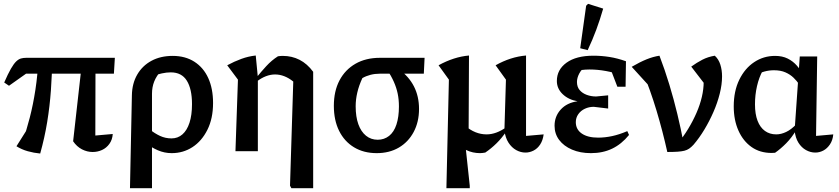

<svg xmlns="http://www.w3.org/2000/svg" viewBox="-20 -790 4385 1003"><path d="M362 -52 411 -488H479L478 -82L569 -90Q567 -60 551.5 -38.5Q536 -17 513 -6.5Q490 4 464 4Q435 4 408 -10Q381 -24 362 -52ZM190 12Q157 9 125 0Q93 -9 66 -26L158 -172L99 -54Q118 -108 135.5 -175.5Q153 -243 165 -321.5Q177 -400 181 -488H253Q252 -403 246 -319Q240 -235 226.5 -152.5Q213 -70 190 12ZM27 -342 2 -359Q22 -405 37 -431Q52 -457 64.5 -469Q77 -481 89.5 -484.5Q102 -488 117 -488H580L575 -405H116Z M659 193 669 -292Q670 -354 697 -400.5Q724 -447 771.5 -472.5Q819 -498 882 -498Q948 -498 995.5 -467.5Q1043 -437 1068 -382Q1093 -327 1093 -252Q1093 -171 1063.5 -112Q1034 -53 985.5 -21.5Q937 10 877 10Q839 10 804.5 -5Q770 -20 745 -41L762 -114Q788 -93 816 -80Q844 -67 876 -67Q909 -67 933 -88Q957 -109 970 -149Q983 -189 983 -246Q983 -325 956 -368.5Q929 -412 872 -412Q850 -412 825 -406.5Q800 -401 772 -391L821 -420Q797 -393 785.5 -364Q774 -335 774 -300V193Z M1502 193 1495 180 1512 -364 1616 -415V193ZM1321 -364 1319 -384Q1343 -414 1371 -444.5Q1399 -475 1432 -496Q1439 -497 1445 -497.5Q1451 -498 1457 -498Q1505 -498 1545 -477.5Q1585 -457 1616 -415L1512 -364Q1466 -401 1417 -401Q1369 -401 1321 -364ZM1210 0 1223 -374 1167 -449Q1204 -469 1241 -482.5Q1278 -496 1316 -500L1327 -386V0Z M1963 -405Q1938 -405 1915 -399Q1892 -393 1873 -382Q1855 -343 1846.5 -306.5Q1838 -270 1838 -235Q1838 -180 1852 -141Q1866 -102 1892 -81Q1918 -60 1953 -60Q1987 -60 2012.5 -80Q2038 -100 2051 -139.5Q2064 -179 2064 -234Q2064 -270 2057.5 -301Q2051 -332 2037.5 -362.5Q2024 -393 2001 -428L2063 -429Q2169 -352 2169 -221Q2169 -153 2141 -100.5Q2113 -48 2063.5 -19Q2014 10 1948 10Q1880 10 1829.5 -20.5Q1779 -51 1751.5 -106.5Q1724 -162 1724 -237Q1724 -314 1753.5 -370Q1783 -426 1837 -457Q1891 -488 1965 -488H2198L2194 -405Z M2728 -80 2820 -88Q2816 -57 2802 -35.5Q2788 -14 2767.5 -3.5Q2747 7 2725 7Q2700 7 2676.5 -6Q2653 -19 2636.5 -44.5Q2620 -70 2615 -108L2623 -374L2569 -449Q2647 -493 2728 -500ZM2312 193 2325 -374 2271 -449Q2351 -493 2430 -500L2428 -91L2409 -53L2434 180V193ZM2515 7Q2508 8 2501.5 9Q2495 10 2488 10Q2411 10 2356 -53L2410 -133Q2462 -88 2522 -88Q2572 -88 2624 -125L2626 -105Q2602 -69 2574 -41.5Q2546 -14 2515 7Z M3067 10Q3011 10 2968 -8.5Q2925 -27 2901 -59Q2877 -91 2877 -133Q2877 -182 2909 -217.5Q2941 -253 2997 -261Q2950 -269 2919.5 -298Q2889 -327 2889 -367Q2889 -426 2939.5 -462.5Q2990 -499 3080 -499Q3122 -499 3163.5 -492.5Q3205 -486 3250 -470L3235 -395Q3189 -411 3145.5 -419Q3102 -427 3060 -427Q3018 -427 2973 -416L3043 -447Q3018 -429 3006 -406Q2994 -383 2994 -362Q2994 -336 3008 -319.5Q3022 -303 3045 -294.5Q3068 -286 3094 -286L3157 -292V-223L3082 -232Q3057 -232 3035.5 -222Q3014 -212 3001 -193.5Q2988 -175 2988 -152Q2988 -114 3019 -92.5Q3050 -71 3105 -71Q3140 -71 3177.5 -79Q3215 -87 3257 -105L3266 -85Q3227 -37 3178 -13.5Q3129 10 3067 10ZM3205 -337 3154 -470H3250L3248 -337ZM3050 -528 3011 -538 3042 -760 3052 -770 3131 -745Q3115 -689 3095 -635Q3075 -581 3050 -528Z M3466 4Q3442 -104 3410 -211Q3378 -318 3333 -427L3372 -340L3280 -441Q3323 -466 3357.5 -480Q3392 -494 3425 -499Q3453 -426 3476.5 -348.5Q3500 -271 3518.5 -194Q3537 -117 3551 -43L3517 -36Q3549 -74 3574.5 -116Q3600 -158 3618.5 -200.5Q3637 -243 3646.5 -284Q3656 -325 3656 -362Q3656 -371 3655.5 -380Q3655 -389 3653 -399L3668 -342L3591 -442Q3620 -463 3649 -478Q3678 -493 3714 -499Q3734 -481 3743 -452.5Q3752 -424 3752 -391Q3752 -349 3740 -301Q3728 -253 3707 -205Q3686 -157 3659.5 -113Q3633 -69 3603 -34Q3591 -21 3580 -13.5Q3569 -6 3555 -2.5Q3541 1 3519.5 2.5Q3498 4 3466 4Z M4029 8Q4025 8 4020 8.5Q4015 9 4011 9Q3950 9 3906 -22Q3862 -53 3837.5 -108Q3813 -163 3813 -234Q3813 -314 3842 -373.5Q3871 -433 3920 -465.5Q3969 -498 4029 -498Q4067 -498 4095 -484Q4123 -470 4143 -447Q4163 -424 4176 -397L4155 -349Q4143 -367 4125.5 -384Q4108 -401 4083 -412Q4058 -423 4023 -423Q3998 -423 3974 -416.5Q3950 -410 3922 -395L3965 -422Q3945 -386 3934.5 -340Q3924 -294 3924 -245Q3924 -194 3937.5 -159Q3951 -124 3976 -106Q4001 -88 4035 -88Q4060 -88 4086.5 -100.5Q4113 -113 4140 -141V-111Q4116 -71 4087.5 -42Q4059 -13 4029 8ZM4239 7Q4214 7 4190.5 -6Q4167 -19 4151 -44.5Q4135 -70 4131 -108L4158 -495H4249L4243 -80L4333 -88Q4330 -57 4315.5 -35.5Q4301 -14 4281 -3.5Q4261 7 4239 7Z"/></svg>

Font: Piazzolla 24pt SemiBold
Style: Regular
Weight: 600
Designer: Juan Pablo del Peral
Foundry: Huerta Tipografica
Version: Version 2.005